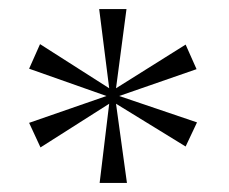

<svg xmlns="http://www.w3.org/2000/svg" viewBox="-20 -780 504 422"><path d="M199 -378 220 -552 69 -456 44 -510 214 -569 44 -629 68 -683 220 -586 198 -760H258L235 -586L388 -682L412 -628L242 -569L413 -511L388 -458L235 -552L259 -378Z"/></svg>

Font: Noto Serif Display Light
Style: Regular
Weight: 300
Designer: Monotype Design Team
Foundry: Monotype Imaging Inc.
Version: Version 2.009